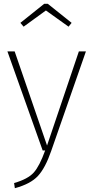

<svg xmlns="http://www.w3.org/2000/svg" viewBox="-20 -790 491 1008"><path d="M431 -520 249 2Q218 92 179 134Q140 176 58 198L54 171Q127 150 157.5 115.5Q188 81 217 0H204L19 -520H57L227 -26L394 -520ZM87 -670 212 -770H231L356 -670L340 -650L221 -735L104 -650Z"/></svg>

Font: FiraSans
Style: Regular
Weight: 200
Designer: Carrois Corporate & Edenspiekermann AG
Foundry: Carrois Corporate GbR & Edenspiekermann AG
Version: Version 3.106;PS 003.106;hotconv 1.0.70;makeotf.lib2.5.58329